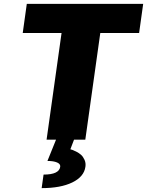

<svg xmlns="http://www.w3.org/2000/svg" viewBox="-20 -720 758 990"><path d="M269 0H220.2L297.4 -549.8H97.2L118.2 -700.2H718.3L697.3 -549.8H497.1L419.9 0H361.8L342.8 49.8Q346.2 50.8 352.1 52.5Q357.9 54.2 372.6 61.5Q387.2 68.8 397.7 78.1Q408.2 87.4 415.8 104Q423.3 120.6 420.4 140.1Q413.1 191.4 352.8 220.7Q292.5 250 194.8 250L204.6 180.2Q284.7 180.2 290.5 140.1Q292.5 125.5 274.2 117.7Q255.9 109.9 224.6 109.9Z"/></svg>

Font: Fivo Sans Heavy
Style: Regular
Weight: 900
Designer: Alexander Slobzheninov
Foundry: Alexander Slobzheninov
Version: 1.0